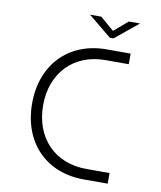

<svg xmlns="http://www.w3.org/2000/svg" viewBox="-88 -874 792 945"><g transform="rotate(10 307.5 -402.0)"><path d="M395 0H515V-53H399C240 -53 135 -163 135 -325C135 -488 241 -597 399 -597H515V-650H395C206 -650 80 -519 80 -325C80 -130 206 0 395 0ZM285 -804 401 -709H419L535 -804H479L410 -745L341 -804Z"/></g></svg>

Font: Grotesk 01 Extrafine
Style: Bold
Weight: 400
Designer: Frank Adebiaye, contributions by Jérémy Landes, Ariel Martín Pérez
Foundry: Velvetyne Type Foundry
Version: Version 3.000;Glyphs 3.1.2 (3150)